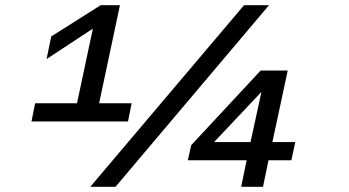

<svg xmlns="http://www.w3.org/2000/svg" viewBox="-20 -718 1340 738"><path d="M115 -321H276L337 -608L159 -491L177 -578L367 -698H441L361 -321H486L472 -251H101ZM918 -698H1014L424 0H327ZM928 -102H702L715 -160L982 -447H1086L1027 -172H1115L1100 -102H1012L991 0H907ZM943 -172 985 -365 803 -172Z"/></svg>

Font: Azeret Mono
Style: Italic
Weight: 400
Italic angle: -12°
Designer: Martin Vácha
Foundry: Displaay
Version: Version 1.000; Glyphs 3.0.3, build 3074